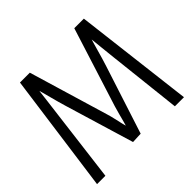

<svg xmlns="http://www.w3.org/2000/svg" viewBox="-182 -967 1167 1167"><g transform="rotate(-45 401.0 -384.0)"><path d="M26.7 0 132.1 -768H216.8L369.7 -256.5Q377.4 -231.7 383.5 -203.9Q389.6 -176.2 396.1 -148.6Q402.7 -121 409.7 -96.9H392.5Q400.5 -121.7 408 -149.4Q415.5 -177 422.8 -205.4Q430.2 -233.8 437.9 -258.9L599 -768H681.3L773.9 0H695.7L643.6 -470.1Q638.2 -518.7 632.8 -571.3Q627.4 -623.8 622.7 -670.7H633.4Q618.3 -623.6 603.7 -570.5Q589.1 -517.4 573.2 -468.2L431.1 -29.4L362.4 -26.2L228.5 -470.6Q213.6 -520 200 -573Q186.4 -626 172.5 -672.9H182.4Q177 -625.7 170.2 -571.8Q163.4 -518 157.2 -468.8L98.5 0Z"/></g></svg>

Font: Yaldevi ExtraLight
Style: Regular
Weight: 200
Designer: Sol Matas, Rajitha Manaperi, Kosala Senevirathne
Foundry: Mooniak
Version: Version 1.100